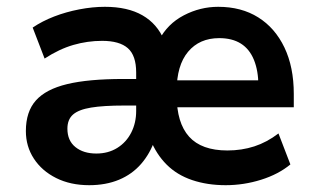

<svg xmlns="http://www.w3.org/2000/svg" viewBox="-20 -534 928 564"><path d="M242 10Q187 10 145 -11Q103 -32 79.5 -68Q56 -104 56 -149Q56 -206 85.5 -239Q115 -272 177.5 -287Q240 -302 342 -302H398V-224H345Q284 -224 247.5 -218Q211 -212 194.5 -197.5Q178 -183 178 -156Q178 -121 201.5 -102Q225 -83 263 -83Q298 -83 324.5 -99.5Q351 -116 365.5 -144.5Q380 -173 380 -208V-321Q380 -371 355.5 -392.5Q331 -414 280 -414Q237 -414 195.5 -402Q154 -390 111 -362L76 -453Q104 -472 139 -485.5Q174 -499 213 -506.5Q252 -514 288 -514Q355 -514 398.5 -489Q442 -464 462 -416H447Q472 -464 520 -489Q568 -514 621 -514Q689 -514 738.5 -483Q788 -452 815.5 -394.5Q843 -337 843 -258V-219H486V-298H755L739 -282Q739 -326 726 -358Q713 -390 687.5 -406Q662 -422 624 -422Q566 -422 532.5 -382Q499 -342 499 -267V-254Q499 -173 535.5 -132.5Q572 -92 648 -92Q690 -92 727 -104Q764 -116 798 -142L833 -51Q798 -22 747 -6Q696 10 643 10Q589 10 544.5 -5Q500 -20 469.5 -50.5Q439 -81 422 -124H435Q421 -83 394.5 -52.5Q368 -22 329.5 -6Q291 10 242 10Z"/></svg>

Font: Nunitoga
Style: Bold
Weight: 700
Designer: Vernon Adams
Foundry: Vernon Adams
Version: Version 1.0